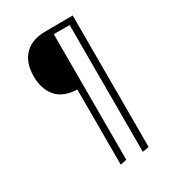

<svg xmlns="http://www.w3.org/2000/svg" viewBox="-210 -797 1000 1112"><g transform="rotate(-30 289.5 -240.5)"><path d="M455 -684V195L412 203V-645H306V195L264 203V-299Q170 -303 126.5 -355Q83 -407 83 -491Q83 -583 132.5 -633Q182 -683 272 -683Z"/></g></svg>

Font: Fira Sans Extra Condensed ExtraLight
Style: Regular
Weight: 275
Width: 1
Designer: Carrois Corporate & Edenspiekermann AG
Foundry: Carrois Corporate GbR & Edenspiekermann AG
Version: Version 4.203